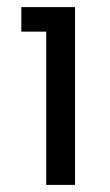

<svg xmlns="http://www.w3.org/2000/svg" viewBox="-20 -520 310 540"><path d="M110 0H191V-500H40V-431H110Z"/></svg>

Font: Finlandica
Style: Regular
Weight: 400
Designer: Niklas Ekholm, Juho Hiilivirta, Jaakko Suomalainen
Foundry: Helsinki Type Studio
Version: Version 2.000;Glyphs 3.2 (3202)